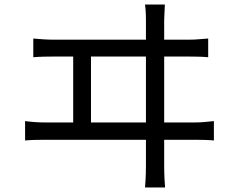

<svg xmlns="http://www.w3.org/2000/svg" viewBox="-20 -788 1040 842"><path d="M703 -768Q702 -744 701 -725.5Q700 -707 700 -698Q700 -692 700 -656Q700 -620 700 -565Q700 -510 700 -445Q700 -380 700 -315.5Q700 -251 700 -195.5Q700 -140 700 -103.5Q700 -67 700 -61Q700 -53 700.5 -28Q701 -3 704 34H616Q619 -3 619.5 -27.5Q620 -52 620 -59Q620 -65 620 -101.5Q620 -138 620 -194Q620 -250 620 -315.5Q620 -381 620 -446.5Q620 -512 620 -567Q620 -622 620 -657.5Q620 -693 620 -698Q620 -709 619.5 -726Q619 -743 616 -768ZM301 -228V-573H379V-228ZM90 -257Q112 -254 134.5 -252.5Q157 -251 178 -251H835Q858 -251 878.5 -253Q899 -255 918 -257V-172Q897 -174 873.5 -174.5Q850 -175 835 -175H178Q157 -175 135 -174.5Q113 -174 90 -172ZM126 -619Q148 -617 170.5 -615.5Q193 -614 215 -614H810Q834 -614 854 -616Q874 -618 893 -619V-537Q873 -539 849 -539.5Q825 -540 810 -540H215Q194 -540 171.5 -539.5Q149 -539 126 -537Z"/></svg>

Font: Noto Sans SC Thin
Style: Regular
Weight: 400
Version: Version 2.004-H2;hotconv 1.0.118;makeotfexe 2.5.65603